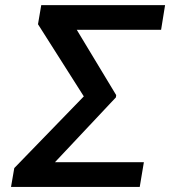

<svg xmlns="http://www.w3.org/2000/svg" viewBox="-20 -736 685 756"><path d="M546.5 -97.3 530.2 0H23.4L36.2 -74.2L310 -356.5L129.6 -640.6L142.4 -715.9H630L614.3 -618.6H282.3L437.5 -361.5L436.4 -352.6L196.4 -97.3Z"/></svg>

Font: Inter UI Medium
Style: Italic
Weight: 500
Italic angle: 9.39999°
Designer: Rasmus Andersson
Foundry: rsms
Version: 3.2;8d6f07862